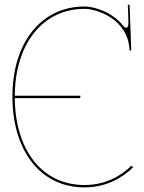

<svg xmlns="http://www.w3.org/2000/svg" viewBox="-20 -790 610 812"><path d="M42.5 -375H318.5L320.5 -385H42.5C44 -606 161.5 -752.5 337.5 -752.5C392.5 -752.5 522 -707 527.5 -580C527.5 -577.5 529 -576 531.5 -576C533.5 -576 535 -577.5 535 -580L528 -770H520.5L523 -706.5V-690C523 -686.5 522 -672.5 513.5 -672.5C510 -672.5 506 -675 500.5 -681.5C454.5 -740 377.5 -762.5 337.5 -762.5C154.5 -762.5 32.5 -610 32.5 -381C32.5 -159 146.5 2.5 337.5 2.5C429 2.5 497.5 -38 543 -82.5L536 -89.5C492 -46 426 -7.5 337.5 -7.5C155 -7.5 44.5 -159 42.5 -375Z"/></svg>

Font: Znikomit
Style: Regular
Weight: 100
Designer: gluk
Foundry: gluk
Version: Version 0.55